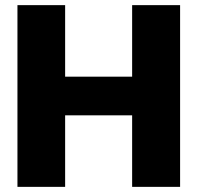

<svg xmlns="http://www.w3.org/2000/svg" viewBox="-20 -727 768 747"><path d="M47.9 -707H233.4V-428.7H494.1V-707H680.7V0H494.1V-278.3H233.4V0H47.9Z"/></svg>

Font: Pretendard GOV Black
Style: Regular
Weight: 900
Designer: Base glyphs from Inter by Rasmus Andersson; Hangeul glyphs from Noto Sans CJK(Source Han Sans) by Jang Soo-young and Kan
Foundry: Kil Hyung-jin
Version: Version 1.309